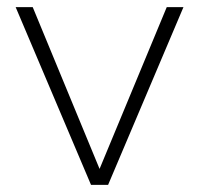

<svg xmlns="http://www.w3.org/2000/svg" viewBox="-20 -520 560 540"><path d="M236 0 24 -500H72L272 -16H248L449 -500H496L284 0Z"/></svg>

Font: Mulish ExtraLight ExtraLight
Style: Regular
Weight: 250
Version: Version 3.603